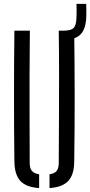

<svg xmlns="http://www.w3.org/2000/svg" viewBox="-20 -957 462 983"><path d="M53.7 -129.2Q51.7 -298.2 51.7 -464.6Q51.7 -631 53.7 -800H132.9Q131.8 -687.5 131.3 -574.5Q130.8 -461.6 131.4 -348.7Q131.9 -235.7 132.1 -122.8Q132.1 -95.7 142.9 -82.4Q153.7 -69 180.4 -64.6V6Q113.5 1.3 84.2 -30.7Q54.8 -62.7 53.7 -129.2ZM233.5 6V-64.6Q260.1 -69 270.4 -82.4Q280.8 -95.8 280.8 -122.8Q281.4 -235.7 281.9 -348.7Q282.4 -461.6 282.4 -574.5Q282.4 -687.5 280.8 -800H360Q362 -631 362.3 -464.6Q362.5 -298.2 360 -129.2Q359.3 -62.7 329.6 -30.7Q299.8 1.3 233.5 6ZM308.9 -753.5Q295.9 -753.5 282.9 -755.6L281.8 -800Q288.2 -800 295.8 -800Q303.5 -800 309 -800Q345 -800.9 357.3 -814.1Q369.7 -827.3 371.3 -862.7Q371.9 -873.3 372.1 -886.9Q372.4 -900.5 372.1 -913.8Q371.9 -927.2 371.4 -937.1H421.3Q421.8 -926.9 422 -913.5Q422.3 -900.1 422 -886.6Q421.8 -873.2 421.3 -862.8Q418 -806.5 391.4 -780Q364.8 -753.5 308.9 -753.5Z"/></svg>

Font: Big Shoulders Stencil Text Thin
Style: Regular
Weight: 100
Designer: Patric King
Foundry: XO Type Co
Version: Version 2.001